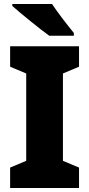

<svg xmlns="http://www.w3.org/2000/svg" viewBox="-20 -947 448 967"><path d="M242 -927H42V-917C82 -881 182 -800 228 -767H352V-781C324 -815 270 -884 242 -927ZM378 0V-103L297 -137V-577L378 -611V-714H31V-611L112 -577V-137L31 -103V0Z"/></svg>

Font: Noto Sans Khmer SemiCondensed Black
Style: Regular
Weight: 900
Width: 4
Designer: Danh Hong and the Monotype Design Team
Foundry: Monotype Imaging Inc.
Version: Version 2.004